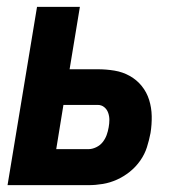

<svg xmlns="http://www.w3.org/2000/svg" viewBox="-20 -540 540 560"><path d="M2 0 88 -520H213L183 -338H265Q290 -338 314 -334Q338 -330 358.5 -318.5Q379 -307 393.5 -289Q408 -271 415 -248.5Q422 -226 422.5 -201.5Q423 -177 419 -152Q415 -131 408.5 -110.5Q402 -90 389 -71.5Q376 -53 358.5 -39Q341 -25 321 -16Q301 -7 280 -3.5Q259 0 238 0ZM144 -105H238Q249 -105 260.5 -110.5Q272 -116 279.5 -125.5Q287 -135 291 -146Q295 -157 297 -169Q299 -180 299 -190.5Q299 -201 295.5 -211Q292 -221 284 -227.5Q276 -234 265 -234H165Z"/></svg>

Font: Iosevka Extrabold Oblique
Style: Regular
Weight: 800
Italic angle: -9°
Monospace: yes
Designer: Belleve Invis
Foundry: Belleve Invis
Version: Version 32.5.0; ttfautohint (v1.8.4)